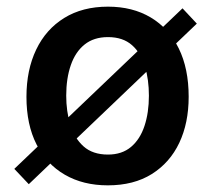

<svg xmlns="http://www.w3.org/2000/svg" viewBox="-20 -547 640 577"><path d="M66.5 6.5 23 -39.5 528.5 -522 571.5 -476ZM304 10Q230 10 175 -21.8Q120 -53.5 89.8 -113Q59.5 -172.5 59.5 -256Q59.5 -337 88.8 -398Q118 -459 173 -493Q228 -527 304.5 -527Q378.5 -527 433 -494.5Q487.5 -462 517.2 -401.5Q547 -341 547 -256Q547 -177.5 518.8 -117.8Q490.5 -58 436.2 -24Q382 10 304 10ZM304.5 -82.5Q346.5 -82.5 373.8 -105.5Q401 -128.5 414.2 -168.5Q427.5 -208.5 427.5 -259.5Q427.5 -307 415.8 -347Q404 -387 376.8 -411.2Q349.5 -435.5 304.5 -435.5Q262 -435.5 234.2 -413.2Q206.5 -391 192.8 -351.2Q179 -311.5 179 -259.5Q179 -212.5 191.2 -172.2Q203.5 -132 231 -107.2Q258.5 -82.5 304.5 -82.5Z"/></svg>

Font: Public Sans Thin SemiBold
Style: Regular
Weight: 600
Version: Version 2.001